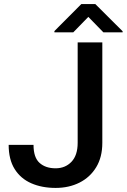

<svg xmlns="http://www.w3.org/2000/svg" viewBox="-20 -921 627 951"><path d="M364.7 -213.4V-710.9H486.8V-213.4Q486.8 -142.6 456.5 -92.8Q426.3 -43 374 -16.6Q321.8 9.8 255.4 9.8Q187.5 9.8 135 -13.2Q82.5 -36.1 52.7 -83.5Q22.9 -130.9 22.9 -203.6H146Q146 -141.1 175.8 -114.3Q205.6 -87.4 255.4 -87.4Q303.2 -87.4 334 -119.6Q364.7 -151.9 364.7 -213.4ZM452.1 -900.9 587.4 -766.1V-760.7H492.2L417.5 -837.4L342.8 -760.7H249.5V-767.1L382.8 -900.9Z"/></svg>

Font: Vazirmatn FD Medium
Style: Regular
Weight: 500
Designer: Saber Rastikerdar
Foundry: Saber Rastikerdar
Version: Version 33.003